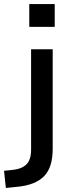

<svg xmlns="http://www.w3.org/2000/svg" viewBox="-71 -738 361 951"><path d="M74 -605V-718H200V-605ZM-42 193 -51 108 -4 103Q38 98 60.5 75.5Q83 53 83 4V-494H190V-2Q190 43 180 77Q170 111 148 134Q126 157 91 170.5Q56 184 7 188Z"/></svg>

Font: Nunito Sans 9pt SemiBold
Style: Regular
Weight: 600
Version: Version 3.101;gftools[0.9.27]